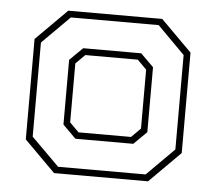

<svg xmlns="http://www.w3.org/2000/svg" viewBox="-44 -588 716 636"><g transform="rotate(5 314.0 -270.0)"><path d="M158 0 55 -103V-437L158 -540H470.5L573.5 -437V-103L470.5 0ZM169.5 -22H460.5L551.5 -113V-427L460.5 -518.5H168.5L77 -427V-114ZM218.5 -119.5 175 -163V-378L218 -420.5H411L454 -378V-162L411 -119.5ZM227 -141.5H401.5L432 -172V-368L401.5 -398.5H227L196.5 -368V-172Z"/></g></svg>

Font: Tourney ExtraLight
Style: Regular
Weight: 250
Designer: Tyler Finck
Foundry: Etcetera Type Co
Version: Version 1.015